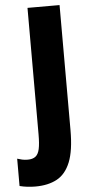

<svg xmlns="http://www.w3.org/2000/svg" viewBox="-123 -749 475 1008"><g transform="rotate(-5 114.5 -245.0)"><path d="M22 224Q0 224 -20.5 221.5Q-41 219 -61 214V70Q-49 74 -35.5 77Q-22 80 -6 80Q20 80 35 68.5Q50 57 56 29.5Q62 2 62 -47V-714H231V-55Q231 53 206.5 113.5Q182 174 135.5 199Q89 224 22 224Z"/></g></svg>

Font: Noto Sans Khmer ExtraCondensed Black
Style: Regular
Weight: 900
Width: 2
Designer: Danh Hong and the Monotype Design Team
Foundry: Monotype Imaging Inc.
Version: Version 2.004